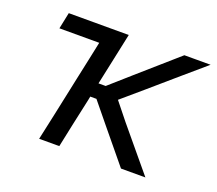

<svg xmlns="http://www.w3.org/2000/svg" viewBox="-91 -619 840 743"><g transform="rotate(20 329.5 -248.0)"><path d="M133.5 0Q145.5 -55 156.5 -106Q167.5 -157 180.5 -219L191.5 -271Q201 -315.5 209.2 -353.5Q217.5 -391.5 225 -428.5H61L75 -496H322Q310.5 -441.5 299.5 -390Q288.5 -338.5 276 -280H305.5L391.5 -356Q431.5 -391 471.5 -426.2Q511.5 -461.5 551 -496H659Q608 -452.5 557.5 -408.8Q507 -365 456 -321L368.5 -246L425 -175.5Q461.5 -131.5 498.2 -87.5Q535 -43.5 571 0H470.5Q442.5 -34 414.5 -68Q386.5 -102 358.5 -136L289 -221H263.5L260.5 -205.5Q248 -149.5 237.8 -101Q227.5 -52.5 216.5 0Z"/></g></svg>

Font: Commissioner
Style: Italic
Weight: 400
Italic angle: -12°
Designer: Kostas Bartsokas
Foundry: Kostas Bartsokas
Version: Version 1.000; ttfautohint (v1.8.3)